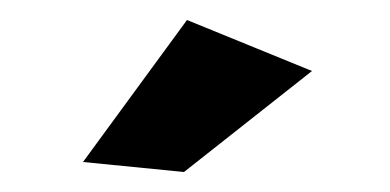

<svg xmlns="http://www.w3.org/2000/svg" viewBox="-20 -779 390 192"><path d="M167 -759 292 -708 164 -607 63 -617Z"/></svg>

Font: Alexandria Medium
Style: Regular
Weight: 500
Designer: Mohamed Gaber
Foundry: Kief Type Foundry
Version: Version 5.100